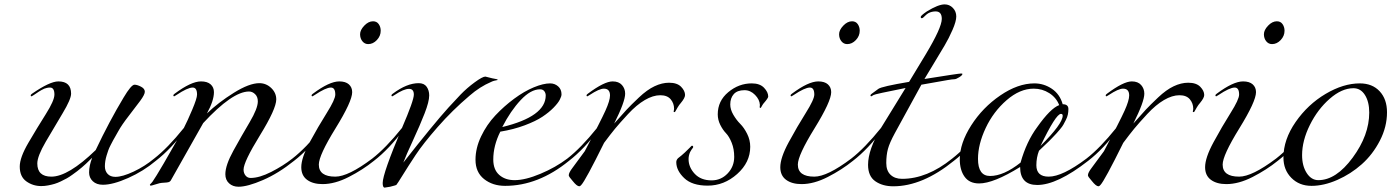

<svg xmlns="http://www.w3.org/2000/svg" viewBox="-20 -831 6363 875"><path d="M690 -98Q634 -51 564.5 -20Q495 11 449 11Q420 11 403 -5Q386 -21 386 -45Q386 -76 400 -112Q399 -111 387.5 -100Q376 -89 371.5 -84.5Q367 -80 353.5 -68.5Q340 -57 332 -51Q324 -45 309.5 -34.5Q295 -24 284 -18Q273 -12 257.5 -4.5Q242 3 228.5 7Q215 11 199 14Q183 17 168 17Q130 17 100 -4.5Q70 -26 70 -72Q70 -113 109.5 -180.5Q149 -248 188.5 -310.5Q228 -373 228 -400Q228 -432 208 -432Q201 -432 194 -430.5Q187 -429 182 -427Q177 -425 169 -420.5Q161 -416 158 -414Q155 -412 146 -406Q137 -400 134 -398Q125 -392 124 -392Q120 -392 120 -396Q120 -400 126 -404Q207 -460 246 -460Q304 -460 304 -404Q304 -379 265.5 -315Q227 -251 188.5 -185Q150 -119 150 -86Q150 -26 214 -26Q291 -26 416 -147Q478 -278 543 -386Q578 -445 593 -445Q605 -445 622.5 -436Q640 -427 640 -413Q640 -400 619 -371.5Q598 -343 566.5 -302.5Q535 -262 519 -233Q517 -229 508 -213.5Q499 -198 495.5 -191.5Q492 -185 484.5 -170.5Q477 -156 473.5 -146Q470 -136 466 -123Q462 -110 460 -97.5Q458 -85 458 -73Q458 -52 470.5 -38.5Q483 -25 506 -25Q538 -25 589 -49Q640 -73 682 -108Q744 -156 818 -248Q822 -254 826 -254Q830 -254 830 -250Q830 -248 828 -244Q760 -152 690 -98Z M955 -411Q955 -372 923 -314Q975 -364 1045.5 -408Q1116 -452 1162 -452Q1193 -452 1216 -430Q1239 -408 1239 -378Q1239 -335 1164.5 -214Q1090 -93 1090 -58Q1090 -42 1099 -31Q1108 -20 1122 -20Q1162 -20 1216 -47.5Q1270 -75 1312 -108Q1374 -156 1448 -248Q1452 -254 1456 -254Q1460 -254 1460 -250Q1460 -248 1458 -244Q1390 -152 1320 -98Q1249 -41 1178.5 -10.5Q1108 20 1067 20Q1041 20 1024 4.5Q1007 -11 1007 -37Q1007 -78 1044 -145Q1081 -212 1118 -274.5Q1155 -337 1155 -369Q1155 -390 1142.5 -402Q1130 -414 1115 -414Q1039 -414 906 -270L758 -8Q755 -3 748.5 -1Q742 1 729 1.5Q716 2 707 4Q695 7 683 11Q671 15 667 15Q663 15 663 11Q663 10 664.5 8.5Q666 7 669 4Q672 1 675 -3Q688 -21 726 -86Q789 -195 818 -248Q834 -279 856 -331Q878 -383 878 -400Q878 -432 858 -432Q835 -432 784 -398Q775 -392 774 -392Q770 -392 770 -396Q770 -400 776 -404Q851 -460 896 -460Q925 -460 940 -446.5Q955 -433 955 -411Z M1680 -734Q1697 -734 1706 -721Q1715 -708 1715 -691Q1715 -667 1697.5 -648.5Q1680 -630 1658 -630Q1642 -630 1631.5 -643Q1621 -656 1621 -675Q1621 -694 1640 -714Q1659 -734 1680 -734ZM1585 -411Q1585 -369 1509 -246Q1433 -123 1433 -81Q1433 -26 1508 -26Q1567 -26 1676 -108Q1738 -156 1812 -248Q1816 -254 1820 -254Q1824 -254 1824 -250Q1824 -248 1822 -244Q1754 -152 1684 -98Q1633 -57 1569.5 -24.5Q1506 8 1450 8Q1406 8 1379.5 -11.5Q1353 -31 1353 -69Q1353 -112 1391.5 -183Q1430 -254 1469 -316Q1508 -378 1508 -400Q1508 -432 1488 -432Q1465 -432 1414 -398Q1405 -392 1404 -392Q1400 -392 1400 -396Q1400 -400 1406 -404Q1481 -460 1526 -460Q1555 -460 1570 -446.5Q1585 -433 1585 -411Z M2120 -395Q2041 -328 1974.5 -252Q1908 -176 1874 -124.5Q1840 -73 1815 -32.5Q1790 8 1786 12Q1785 13 1758 20Q1734 24 1733 24Q1724 24 1724 3Q1724 -40 1812 -248Q1866 -373 1866 -400Q1866 -426 1844 -426Q1820 -426 1778 -398Q1769 -392 1768 -392Q1764 -392 1764 -396Q1764 -400 1770 -404Q1834 -452 1888 -452Q1913 -452 1924.5 -435.5Q1936 -419 1936 -396Q1936 -368 1915 -314Q1894 -260 1862 -191Q1830 -122 1818 -90Q1957 -267 2024 -341Q2050 -369 2079 -400Q2108 -430 2143.5 -456Q2179 -482 2192 -482L2224 -474Q2228 -473 2234.5 -472Q2241 -471 2244.5 -470Q2248 -469 2248 -467Q2248 -466 2244 -465.5Q2240 -465 2232.5 -463Q2225 -461 2219 -458Q2167 -436 2120 -395Z M2269 -252Q2467 -300 2467 -396Q2467 -407 2460.5 -415.5Q2454 -424 2441 -424Q2399 -424 2353 -375Q2307 -326 2269 -252ZM2282 16Q2225 16 2186 -15Q2147 -46 2147 -103Q2147 -156 2172.5 -209.5Q2198 -263 2237.5 -305Q2277 -347 2323 -381Q2369 -415 2412.5 -433Q2456 -451 2487 -451Q2508 -451 2523.5 -437.5Q2539 -424 2539 -401Q2539 -392 2531 -376.5Q2523 -361 2502.5 -340Q2482 -319 2452 -299Q2422 -279 2371.5 -260Q2321 -241 2260 -231Q2228 -167 2228 -104Q2228 -58 2255 -34Q2282 -10 2325 -10Q2374 -10 2443 -39Q2512 -68 2565 -108Q2627 -156 2701 -248Q2705 -254 2709 -254Q2713 -254 2713 -250Q2713 -248 2711 -244Q2643 -152 2573 -98Q2433 16 2282 16Z M2989 -397Q2956 -397 2918.5 -375Q2881 -353 2842.5 -311.5Q2804 -270 2783 -244.5Q2762 -219 2733 -180Q2648 -8 2629 12Q2624 18 2620 18Q2609 18 2590 -6Q2572 -26 2572 -32Q2572 -44 2589 -66Q2594 -73 2645 -142Q2718 -280 2739 -326.5Q2760 -373 2760 -396Q2760 -427 2732 -427Q2711 -427 2667 -398Q2658 -392 2657 -392Q2653 -392 2653 -396Q2653 -400 2659 -404Q2734 -460 2772 -460Q2800 -460 2814.5 -443.5Q2829 -427 2829 -404Q2829 -368 2779 -268Q2817 -311 2835.5 -331Q2854 -351 2891.5 -386.5Q2929 -422 2963 -438Q2997 -454 3029 -454Q3066 -454 3084 -435.5Q3102 -417 3102 -398Q3102 -385 3083 -362Q3075 -353 3068.5 -342Q3062 -331 3059 -325.5Q3056 -320 3055 -320Q3050 -320 3050 -323Q3050 -324 3051 -328Q3052 -332 3052 -335Q3052 -360 3036.5 -378.5Q3021 -397 2989 -397Z M3373 -420Q3340 -420 3324 -402Q3308 -384 3308 -355Q3308 -332 3322 -308Q3336 -284 3353.5 -266.5Q3371 -249 3385 -221Q3399 -193 3399 -162Q3399 -91 3339.5 -38Q3280 15 3205 15Q3134 15 3098 -19.5Q3062 -54 3062 -92Q3062 -102 3070 -110Q3086 -122 3101.5 -136.5Q3117 -151 3124.5 -159Q3132 -167 3133 -167Q3139 -167 3139 -161Q3139 -159 3137 -156.5Q3135 -154 3131.5 -149Q3128 -144 3125 -138Q3118 -122 3118 -106Q3118 -69 3146 -39Q3174 -9 3223 -9Q3266 -9 3296 -40.5Q3326 -72 3326 -116Q3326 -152 3314.5 -180.5Q3303 -209 3288.5 -224Q3274 -239 3262.5 -262Q3251 -285 3251 -310Q3251 -371 3299 -411Q3347 -451 3406 -451Q3443 -451 3462 -431Q3481 -411 3481 -391Q3481 -384 3461 -361Q3458 -358 3454.5 -352Q3451 -346 3449 -342.5Q3447 -339 3446 -339Q3442 -339 3442 -343Q3442 -344 3442.5 -347Q3443 -350 3443 -353Q3442 -377 3421 -398.5Q3400 -420 3373 -420Z M3863 -734Q3880 -734 3889 -721Q3898 -708 3898 -691Q3898 -667 3880.5 -648.5Q3863 -630 3841 -630Q3825 -630 3814.5 -643Q3804 -656 3804 -675Q3804 -694 3823 -714Q3842 -734 3863 -734ZM3768 -411Q3768 -369 3692 -246Q3616 -123 3616 -81Q3616 -26 3691 -26Q3750 -26 3859 -108Q3921 -156 3995 -248Q3999 -254 4003 -254Q4007 -254 4007 -250Q4007 -248 4005 -244Q3937 -152 3867 -98Q3816 -57 3752.5 -24.5Q3689 8 3633 8Q3589 8 3562.5 -11.5Q3536 -31 3536 -69Q3536 -112 3574.5 -183Q3613 -254 3652 -316Q3691 -378 3691 -400Q3691 -432 3671 -432Q3648 -432 3597 -398Q3588 -392 3587 -392Q3583 -392 3583 -396Q3583 -400 3589 -404Q3664 -460 3709 -460Q3738 -460 3753 -446.5Q3768 -433 3768 -411Z M4193 -471Q4349 -496 4360 -496Q4366 -496 4366 -494Q4366 -488 4351.5 -479Q4337 -470 4330 -470Q4321 -470 4298 -466Q4275 -462 4238.5 -455.5Q4202 -449 4179 -445L4058 -224Q4034 -180 4026.5 -152Q4019 -124 4019 -88Q4019 -53 4038.5 -34.5Q4058 -16 4091 -16Q4205 -16 4319 -108Q4381 -156 4455 -248Q4459 -254 4463 -254Q4467 -254 4467 -250Q4467 -248 4465 -244Q4397 -152 4327 -98Q4184 18 4051 18Q4002 18 3969 -5Q3936 -28 3936 -80Q3936 -149 3995 -248L4107 -430Q3966 -402 3961 -398Q3952 -392 3951 -392Q3947 -392 3947 -396Q3947 -400 3953 -404L3983 -426Q3998 -437 4123 -458L4198 -582Q4272 -705 4272 -745Q4272 -779 4244 -779Q4226 -779 4211 -771Q4204 -767 4198 -761Q4192 -755 4188 -751.5Q4184 -748 4181 -748Q4176 -748 4176 -754Q4176 -760 4204 -779Q4256 -811 4285 -811Q4307 -811 4322.5 -795Q4338 -779 4338 -756Q4338 -734 4321 -695Q4304 -656 4285 -624Q4266 -592 4235.5 -541.5Q4205 -491 4193 -471Z M4939 -98Q4798 12 4707 12Q4629 12 4629 -70Q4508 5 4442 5Q4398 5 4376 -25.5Q4354 -56 4354 -105Q4354 -178 4406 -259.5Q4458 -341 4538.5 -396Q4619 -451 4694 -451Q4737 -451 4773.5 -426.5Q4810 -402 4823 -356Q4849 -356 4849 -334Q4849 -321 4846.5 -309Q4844 -297 4837.5 -284.5Q4831 -272 4826.5 -263.5Q4822 -255 4811 -242Q4800 -229 4795.5 -224Q4791 -219 4777.5 -205Q4764 -191 4761 -188Q4755 -182 4739 -167Q4723 -152 4715 -144Q4703 -113 4703 -78Q4703 -26 4759 -26Q4822 -26 4931 -108Q4993 -156 5067 -248Q5071 -254 5075 -254Q5079 -254 5079 -250Q5079 -248 5077 -244Q5009 -152 4939 -98ZM4691 -427Q4628 -427 4567.5 -374.5Q4507 -322 4472 -247.5Q4437 -173 4437 -107Q4437 -29 4492 -29Q4554 -29 4631 -90Q4658 -186 4707 -252Q4767 -337 4807 -352Q4794 -386 4762 -406.5Q4730 -427 4691 -427ZM4722 -166Q4823 -267 4823 -304Q4823 -312 4815 -312Q4792 -312 4722 -166Z M5355 -397Q5322 -397 5284.5 -375Q5247 -353 5208.5 -311.5Q5170 -270 5149 -244.5Q5128 -219 5099 -180Q5014 -8 4995 12Q4990 18 4986 18Q4975 18 4956 -6Q4938 -26 4938 -32Q4938 -44 4955 -66Q4960 -73 5011 -142Q5084 -280 5105 -326.5Q5126 -373 5126 -396Q5126 -427 5098 -427Q5077 -427 5033 -398Q5024 -392 5023 -392Q5019 -392 5019 -396Q5019 -400 5025 -404Q5100 -460 5138 -460Q5166 -460 5180.5 -443.5Q5195 -427 5195 -404Q5195 -368 5145 -268Q5183 -311 5201.5 -331Q5220 -351 5257.5 -386.5Q5295 -422 5329 -438Q5363 -454 5395 -454Q5432 -454 5450 -435.5Q5468 -417 5468 -398Q5468 -385 5449 -362Q5441 -353 5434.5 -342Q5428 -331 5425 -325.5Q5422 -320 5421 -320Q5416 -320 5416 -323Q5416 -324 5417 -328Q5418 -332 5418 -335Q5418 -360 5402.5 -378.5Q5387 -397 5355 -397Z M5799 -734Q5816 -734 5825 -721Q5834 -708 5834 -691Q5834 -667 5816.5 -648.5Q5799 -630 5777 -630Q5761 -630 5750.5 -643Q5740 -656 5740 -675Q5740 -694 5759 -714Q5778 -734 5799 -734ZM5704 -411Q5704 -369 5628 -246Q5552 -123 5552 -81Q5552 -26 5627 -26Q5686 -26 5795 -108Q5857 -156 5931 -248Q5935 -254 5939 -254Q5943 -254 5943 -250Q5943 -248 5941 -244Q5873 -152 5803 -98Q5752 -57 5688.5 -24.5Q5625 8 5569 8Q5525 8 5498.5 -11.5Q5472 -31 5472 -69Q5472 -112 5510.5 -183Q5549 -254 5588 -316Q5627 -378 5627 -400Q5627 -432 5607 -432Q5584 -432 5533 -398Q5524 -392 5523 -392Q5519 -392 5519 -396Q5519 -400 5525 -404Q5600 -460 5645 -460Q5674 -460 5689 -446.5Q5704 -433 5704 -411Z M6177 -451Q6234 -451 6267.5 -415Q6301 -379 6301 -319Q6301 -253 6268.5 -190Q6236 -127 6186 -82.5Q6136 -38 6074.5 -11Q6013 16 5957 16Q5901 16 5865 -20.5Q5829 -57 5829 -113Q5829 -195 5884.5 -275Q5940 -355 6021 -403Q6102 -451 6177 -451ZM6148 -429Q6095 -429 6040 -381Q5985 -333 5949.5 -261.5Q5914 -190 5914 -124Q5914 -75 5935 -42.5Q5956 -10 5988 -10Q6069 -10 6144.5 -112.5Q6220 -215 6220 -318Q6220 -367 6200.5 -398Q6181 -429 6148 -429Z"/></svg>

Font: Miama Nueva
Style: Medium
Weight: 400
Italic angle: -28°
Version: Version 1.0